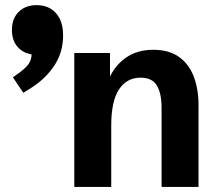

<svg xmlns="http://www.w3.org/2000/svg" viewBox="-20 -736 848 756"><path d="M71.8 -370.6 30.8 -431.6 45.4 -441.9Q79.1 -465.3 91.8 -482.9Q104.5 -500.5 104.5 -523.9V-543L124 -520.5Q80.1 -520.5 53.5 -546.9Q26.9 -573.2 26.9 -618.2Q26.9 -663.1 53.7 -689.5Q80.6 -715.8 124.5 -715.8Q155.8 -715.8 179 -702.1Q202.1 -688.5 215.3 -662.1Q228.5 -635.7 228.5 -596.2Q228.5 -531.2 194.8 -479.2Q161.1 -427.2 103 -390.1ZM272.5 0V-527.3H413.1V-405.8L409.7 -427.7Q433.6 -480 477.5 -510Q521.5 -540 583.5 -540Q645 -540 684.3 -512.2Q723.6 -484.4 742.7 -435.1Q761.7 -385.7 761.7 -321.3V0H616.2V-312Q616.2 -368.2 597.7 -399.2Q579.1 -430.2 533.2 -430.2Q479 -430.2 448.5 -383.8Q418 -337.4 418 -241.7V0Z"/></svg>

Font: Schibsted Grotesk
Style: Bold
Weight: 700
Designer: Bakken & Baeck AS, Henrik Kongsvoll
Foundry: Schibsted ASA
Version: Version 1.100;gftools[0.9.25]